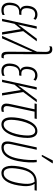

<svg xmlns="http://www.w3.org/2000/svg" viewBox="1030 -1842 825 2924"><g transform="rotate(90 1442.0 -380.5)"><path d="M129 10C162 10 189 5 209 -8V-41C189 -29 168 -24 136 -24C68 -24 49 -73 61 -154C71 -225 103 -260 168 -260H202L209 -294H172C112 -294 99 -342 108 -409C116 -463 141 -504 201 -504C229 -504 252 -494 267 -478L282 -510C263 -528 235 -539 202 -539C135 -539 83 -495 71 -411C61 -338 82 -296 118 -279V-276C70 -265 34 -224 24 -151C11 -62 40 10 129 10Z M267 0H303L343 -189L424 -288L471 0H508L455 -322L610 -529H570L355 -245H354C363 -280 373 -328 382 -367L418 -528H382Z M834 10C848 10 855 8 862 5L870 -29C864 -27 855 -25 845 -25C817 -25 805 -42 805 -102L806 -666C806 -744 774 -765 731 -765C712 -765 697 -760 690 -757L682 -720C693 -726 709 -729 721 -729C751 -729 772 -716 771 -657L768 -532L527 0H565L744 -406C753 -425 761 -442 767 -460H771C770 -436 771 -438 770 -367L768 -99C767 -19 784 10 834 10Z M1056 10C1089 10 1116 5 1136 -8V-41C1116 -29 1095 -24 1063 -24C995 -24 976 -73 988 -154C998 -225 1030 -260 1095 -260H1129L1136 -294H1099C1039 -294 1026 -342 1035 -409C1043 -463 1068 -504 1128 -504C1156 -504 1179 -494 1194 -478L1209 -510C1190 -528 1162 -539 1129 -539C1062 -539 1010 -495 998 -411C988 -338 1009 -296 1045 -279V-276C997 -265 961 -224 951 -151C938 -62 967 10 1056 10Z M1194 0H1230L1270 -189L1351 -288L1398 0H1435L1382 -322L1537 -529H1497L1282 -245H1281C1290 -280 1300 -328 1309 -367L1345 -528H1309Z M1635 12C1654 12 1670 8 1683 4V-29C1672 -26 1659 -22 1643 -22C1614 -22 1596 -38 1596 -70C1596 -90 1600 -108 1605 -136L1681 -495H1785L1792 -528H1563L1556 -495H1645L1569 -142C1561 -107 1558 -83 1558 -65C1558 -14 1589 12 1635 12Z M1875 10C2017 10 2081 -231 2081 -387C2081 -490 2042 -538 1977 -538C1820 -538 1767 -264 1767 -140C1767 -36 1809 10 1875 10ZM1878 -24C1830 -24 1805 -62 1805 -140C1805 -249 1856 -505 1973 -505C2020 -505 2044 -465 2044 -387C2044 -258 1990 -24 1878 -24Z M2340 -605H2363L2466 -765L2468 -773H2424L2343 -617ZM2226 10C2330 10 2401 -76 2433 -241C2456 -360 2459 -464 2450 -528H2415C2420 -461 2420 -370 2396 -245C2370 -110 2316 -25 2230 -25C2177 -25 2159 -57 2178 -144L2261 -528H2225L2142 -145C2120 -40 2145 10 2226 10Z M2616 10C2708 10 2777 -76 2805 -251C2821 -347 2823 -439 2779 -495H2878L2884 -528H2754C2613 -528 2542 -428 2515 -256C2487 -87 2520 10 2616 10ZM2620 -24C2545 -24 2527 -108 2553 -256C2578 -408 2631 -495 2743 -495H2749C2792 -438 2783 -345 2768 -253C2742 -101 2691 -24 2620 -24Z"/></g></svg>

Font: Noto Sans ExtraCondensed ExtraLight
Style: Italic
Weight: 200
Width: 2
Italic angle: -12°
Designer: Monotype Design Team
Foundry: Monotype Imaging Inc.
Version: Version 2.013